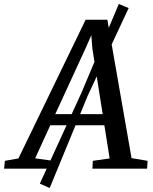

<svg xmlns="http://www.w3.org/2000/svg" viewBox="-86 -847 766 964"><path d="M-65.5 0 -61.5 -39.5 6.5 -51.5 344 -748H453L574.5 -53L655 -39.5L652.5 0H378L380 -39.5L464.5 -51.5L438 -218H166.5L90.5 -52L181 -39.5L177.5 0ZM191.5 -274H429.5L378 -601.5L372.5 -670L344.5 -606.5ZM114 75 322 -379 510.5 -827 560 -806.5 354 -365.5 163.5 97Z"/></svg>

Font: Merriweather 20pt
Style: Italic
Weight: 400
Italic angle: -7.8°
Version: Version 2.101